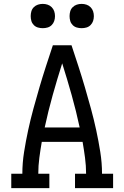

<svg xmlns="http://www.w3.org/2000/svg" viewBox="-20 -968 640 988"><path d="M38 0V-74H95Q95 -130 104 -186.5Q113 -243 125 -298.5Q137 -354 152 -409Q167 -464 183 -518.5Q199 -573 216.5 -627Q234 -681 252 -735H348Q366 -681 383.5 -627Q401 -573 417 -518.5Q433 -464 448 -409Q463 -354 475 -298.5Q487 -243 496 -186.5Q505 -130 505 -74H562V0H366V-74H423Q423 -115 417.5 -156.5Q412 -198 405 -238H195Q188 -198 182.5 -156.5Q177 -115 177 -74H234V0ZM390 -312Q372 -396 349 -478Q326 -560 300 -642Q274 -560 251 -478Q228 -396 210 -312ZM400 -823Q387 -823 375 -826.5Q363 -830 354 -839Q345 -848 341.5 -860Q338 -872 338 -885Q338 -898 341.5 -910Q345 -922 354 -931Q363 -940 375 -944Q387 -948 400 -948Q413 -948 425 -944Q437 -940 446 -931Q455 -922 459 -910Q463 -898 463 -885Q463 -872 459 -860Q455 -848 446 -839Q437 -830 425 -826.5Q413 -823 400 -823ZM200 -823Q187 -823 175 -826.5Q163 -830 154 -839Q145 -848 141.5 -860Q138 -872 138 -885Q138 -898 141.5 -910Q145 -922 154 -931Q163 -940 175 -944Q187 -948 200 -948Q213 -948 225 -944Q237 -940 246 -931Q255 -922 259 -910Q263 -898 263 -885Q263 -872 259 -860Q255 -848 246 -839Q237 -830 225 -826.5Q213 -823 200 -823Z"/></svg>

Font: Iosevka Curly Slab Extended
Style: Regular
Weight: 400
Width: 7
Monospace: yes
Designer: Belleve Invis
Foundry: Belleve Invis
Version: Version 11.1.0; ttfautohint (v1.8.3)